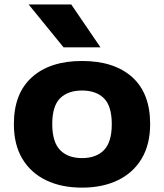

<svg xmlns="http://www.w3.org/2000/svg" viewBox="-20 -828 734 858"><path d="M346.5 10.5Q255 10.5 186.5 -22.2Q118 -55 80 -118.2Q42 -181.5 42 -273.5Q42 -410.5 122.8 -483Q203.5 -555.5 346.5 -555.5Q490 -555.5 570.5 -483.5Q651 -411.5 651 -273.5Q651 -182.5 613 -119Q575 -55.5 506.5 -22.5Q438 10.5 346.5 10.5ZM346.5 -121.5Q409.5 -121.5 444.5 -157.2Q479.5 -193 479.5 -273Q479.5 -354 444.5 -388.8Q409.5 -423.5 346.5 -423.5Q283.5 -423.5 248.5 -388.8Q213.5 -354 213.5 -274Q213.5 -193.5 248.5 -157.5Q283.5 -121.5 346.5 -121.5ZM264 -616.5 108 -808H298.5L429 -616.5Z"/></svg>

Font: Encode Sans Expanded Expanded
Style: Bold
Weight: 700
Width: 7
Designer: Multiple Designers
Foundry: Impallari Type
Version: Version 3.000; ttfautohint (v1.8.3) -l 8 -r 50 -G 200 -x 14 